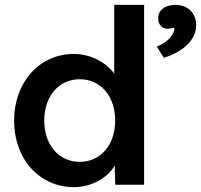

<svg xmlns="http://www.w3.org/2000/svg" viewBox="-20 -760 827 790"><path d="M284 10C360 10 425 -31 452 -79L454 0H573V-740H450V-457C418 -502 355 -538 283 -538C143 -538 38 -422 38 -264C38 -105 143 10 284 10ZM162 -264C162 -364 222 -434 308 -434C394 -434 454 -364 454 -264C454 -164 394 -94 308 -94C222 -94 162 -164 162 -264ZM625 -569 654 -522C735 -548 787 -596 787 -656C787 -709 750 -740 702 -740C660 -740 631 -719 631 -686C631 -663 641 -646 664 -642C680 -639 698 -651 698 -642C698 -623 672 -584 625 -569Z"/></svg>

Font: Easer Grotesk Medium
Style: Regular
Weight: 500
Designer: Boardeaser, Bonnie Shaver-Troup, Thomas Jockin
Foundry: Lexend
Version: Version 1.001;Glyphs 3.1.2 (3151)